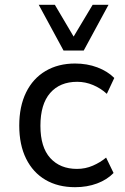

<svg xmlns="http://www.w3.org/2000/svg" viewBox="-20 -769 521 798"><path d="M292 9Q221 9 169 -21.5Q117 -52 88.5 -109.5Q60 -167 60 -247Q60 -327 88.5 -385Q117 -443 169.5 -474Q222 -505 292 -505Q342 -505 384.5 -489Q427 -473 455 -445L424 -379Q399 -402 367 -415.5Q335 -429 301 -429Q229 -429 188.5 -382.5Q148 -336 148 -246Q148 -157 189 -112Q230 -67 300 -67Q335 -67 366 -80.5Q397 -94 421 -114L452 -50Q425 -22 383.5 -6.5Q342 9 292 9ZM244 -559 141 -749H208L286 -617L365 -749H431L328 -559Z"/></svg>

Font: Nunito Sans 7pt SemiCondensed
Style: Regular
Weight: 400
Width: 4
Designer: Vernon Adams
Foundry: Vernon Adams
Version: Version 3.101;gftools[0.9.27]